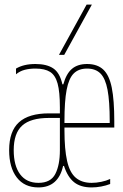

<svg xmlns="http://www.w3.org/2000/svg" viewBox="-20 -810 540 840"><path d="M148 10Q87 10 53.5 -33.5Q20 -77 20 -153Q20 -236 63 -275Q106 -314 194 -314H252V-294H194Q114 -294 77 -260.5Q40 -227 40 -153Q40 -85 68 -47.5Q96 -10 148 -10Q202 -10 222 -49Q242 -88 242 -153V-340Q242 -408 232 -444.5Q222 -481 199 -495.5Q176 -510 135 -510Q109 -510 88 -504.5Q67 -499 50 -485V-510Q67 -520 88 -525Q109 -530 135 -530Q185 -530 213.5 -510.5Q242 -491 253 -441H257Q270 -488 295 -509Q320 -530 361 -530Q406 -530 432 -505.5Q458 -481 469 -426.5Q480 -372 480 -280V-252H252V-272H470L460 -262V-280Q460 -367 450.5 -417Q441 -467 419.5 -488.5Q398 -510 361 -510Q324 -510 302.5 -488.5Q281 -467 271.5 -417Q262 -367 262 -280V-240Q262 -157 273.5 -106Q285 -55 311.5 -32.5Q338 -10 381 -10Q401 -10 423 -14.5Q445 -19 462 -27V-5Q444 2 422.5 6Q401 10 381 10Q333 10 304.5 -12.5Q276 -35 260 -84H256Q246 -38 219 -14Q192 10 148 10ZM261 -570H238L359 -790H382Z"/></svg>

Font: M PLUS Code Latin Thin
Style: Regular
Weight: 250
Designer: Coji Morishita
Foundry: UNDERFOREST DESIGN
Version: Version 1.002; ttfautohint (v1.8.3)